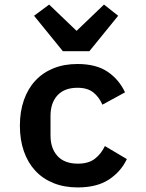

<svg xmlns="http://www.w3.org/2000/svg" viewBox="-20 -808 640 840"><path d="M255 -584 129 -739 195 -788 315 -673 435 -788 497 -739 371 -584ZM320 12Q261 12 214 -7Q167 -26 134.5 -61Q102 -96 84.5 -146Q67 -196 67 -258Q67 -320 84.5 -370Q102 -420 134.5 -455Q167 -490 213.5 -509Q260 -528 319 -528Q401 -528 451 -494Q501 -460 527 -404L428 -350Q414 -383 388.5 -403.5Q363 -424 319 -424Q262 -424 231.5 -391Q201 -358 201 -301V-215Q201 -159 231.5 -125.5Q262 -92 321 -92Q367 -92 394.5 -113Q422 -134 439 -169L535 -112Q509 -57 456.5 -22.5Q404 12 320 12Z"/></svg>

Font: IBM Plex Mono SemiBold
Style: Regular
Weight: 600
Monospace: yes
Designer: Mike Abbink, Paul van der Laan, Pieter van Rosmalen
Foundry: Bold Monday
Version: Version 2.3